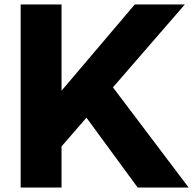

<svg xmlns="http://www.w3.org/2000/svg" viewBox="-20 -745 866 855"><path d="M365 -221 254 -93V90H72V-725H254V-341L580 -725H803L483 -356L820 90H593Z"/></svg>

Font: Gmarket Sans TTF Bold
Style: Regular
Weight: 700
Designer: Creative Director : Sungho Lee; Art Director : Kiwoong Choi; Project Manager : Sori Yang, Jongwook Yoon; Font Designer :
Foundry: Sandoll Inc.
Version: Version 1.000;hotconv 1.0.109;makeotfexe 2.5.65596